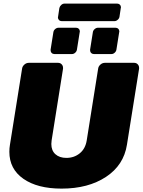

<svg xmlns="http://www.w3.org/2000/svg" viewBox="-20 -1058 812 1094"><path d="M310.8 -962.5 318.3 -1012.5Q320.8 -1022.5 329.2 -1030Q337.5 -1037.5 347.5 -1037.5H647.5Q656.7 -1037.5 662.9 -1031.2Q669.2 -1025 669.2 -1015.8Q669.2 -1015 668.8 -1014.2Q668.3 -1013.3 668.3 -1012.5L660.8 -962.5Q659.2 -952.5 650.4 -945Q641.7 -937.5 631.7 -937.5H331.7Q322.5 -937.5 316.2 -943.8Q310 -950 310 -959.2Q310 -960 310.4 -960.8Q310.8 -961.7 310.8 -962.5ZM493.3 -775 509.2 -875Q510.8 -885 519.6 -892.5Q528.3 -900 538.3 -900H638.3Q647.5 -900 653.8 -893.8Q660 -887.5 660 -878.3Q660 -878.3 659.6 -876.7Q659.2 -875 659.2 -875L643.3 -775Q641.7 -765 633.3 -757.5Q625 -750 615 -750H515Q505.8 -750 499.6 -756.2Q493.3 -762.5 493.3 -771.7ZM268.3 -775 284.2 -875Q285 -881.7 289.6 -887.5Q294.2 -893.3 300.4 -896.7Q306.7 -900 313.3 -900H413.3Q422.5 -900 428.8 -893.8Q435 -887.5 435 -878.3Q435 -878.3 434.6 -876.7Q434.2 -875 434.2 -875L418.3 -775Q416.7 -765 408.3 -757.5Q400 -750 390 -750H290Q280.8 -750 274.6 -756.2Q268.3 -762.5 268.3 -771.7ZM33.3 -193.3Q33.3 -214.2 36.7 -233.3L105.8 -666.7Q107.5 -680 118.8 -690Q130 -700 144.2 -700H310.8Q323.3 -700 331.2 -691.7Q339.2 -683.3 339.2 -671.7V-666.7L274.2 -258.3Q272.5 -243.3 272.5 -237.5Q272.5 -200 295.8 -179.2Q319.2 -158.3 358.3 -158.3Q402.5 -158.3 434.6 -184.6Q466.7 -210.8 474.2 -258.3L539.2 -666.7Q540.8 -680 552.1 -690Q563.3 -700 577.5 -700H744.2Q756.7 -700 764.6 -691.7Q772.5 -683.3 772.5 -671.7V-666.7L703.3 -233.3Q685 -116.7 583.8 -50Q482.5 16.7 330.8 16.7Q193.3 16.7 113.3 -39.2Q33.3 -95 33.3 -193.3Z"/></svg>

Font: BoonTook Mon
Style: Italic
Weight: 400
Italic angle: -9°
Designer: Sungsit Sawaiwan
Foundry: FontUni
Version: Version 3.0